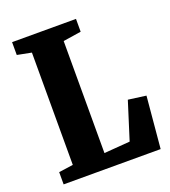

<svg xmlns="http://www.w3.org/2000/svg" viewBox="-136 -843 837 943"><g transform="rotate(-20 283.0 -371.5)"><path d="M34.5 0V-64L109.5 -74.5V-661.5L35.5 -676V-743H369.5V-676L275.5 -661.5V-76L411 -86.5L473 -283L566 -270.5L541.5 0Z"/></g></svg>

Font: Merriweather 24pt SemiCondensed Black
Style: Regular
Weight: 900
Width: 4
Designer: Eben Sorkin
Foundry: Eben Sorkin
Version: Version 2.100